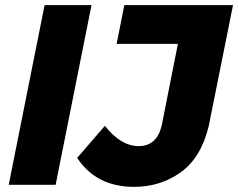

<svg xmlns="http://www.w3.org/2000/svg" viewBox="-20 -721 929 749"><path d="M197 0H14L154 -701H337ZM503 8Q356 8 281 -105L389 -230Q452 -151 521 -151Q592 -151 611 -232L674 -550H435L465 -701H889L794 -228Q764 -105 684.5 -48.5Q605 8 503 8Z"/></svg>

Font: Argentum Novus
Style: Bold Italic
Weight: 700
Designer: Julieta Ulanovsky (font) & Cristiano Sobral (main changes)
Foundry: Julieta Ulanovsky (font) & Cristiano Sobral (main changes)
Version: Version 3.00;November 27, 2020;FontCreator 13.0.0.2655 64-bi